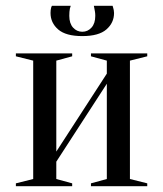

<svg xmlns="http://www.w3.org/2000/svg" viewBox="-20 -645 565 665"><path d="M265 -535Q284 -535 297 -549.5Q310 -564 310 -590Q310 -598 309 -604Q308 -610 307 -615Q306 -620 305 -625H370Q371 -622 372 -618Q373 -615 374 -610Q375 -605 375 -600Q375 -566 348.5 -543Q322 -520 265 -520Q208 -520 181.5 -543Q155 -566 155 -600Q155 -610 157 -618Q158 -622 160 -625H225Q223 -620 222 -615Q221 -610 220.5 -604Q220 -598 220 -590Q220 -564 233 -549.5Q246 -535 265 -535ZM295 -450V-460H490V-450L430 -435V-25L490 -10V0H295V-10L350 -25V-355L175 -85V-25L230 -10V0H35V-10L95 -25V-435L35 -450V-460H230V-450L175 -435V-120L350 -390V-435Z"/></svg>

Font: Oranienbaum
Style: Regular
Weight: 400
Designer: Oleg Pospelov and Jovanny Lemonad
Foundry: Oleg Pospelov and jovanny Lemonad
Version: Version 1.001; ttfautohint (v0.91) -l 8 -r 50 -G 200 -x 0 -w